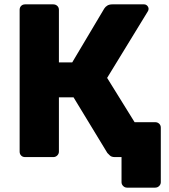

<svg xmlns="http://www.w3.org/2000/svg" viewBox="-20 -720 773 880"><path d="M562 140Q552 140 544.5 132.5Q537 125 537 115V0H507L465 -160H691Q702 -160 709.5 -153Q717 -146 717 -135V115Q717 125 709.5 132.5Q702 140 691 140ZM95 0Q84 0 77 -7Q70 -14 70 -25V-675Q70 -686 77 -693Q84 -700 95 -700H224Q235 -700 242.5 -693Q250 -686 250 -675V-434H311L458 -681Q463 -689 472 -694.5Q481 -700 495 -700H640Q649 -700 655 -693.5Q661 -687 661 -679Q661 -673 657 -667L471 -363L675 -34Q678 -30 678 -23Q678 -13 671.5 -6.5Q665 0 655 0H507Q491 0 483.5 -7.5Q476 -15 472 -19L317 -274H250V-25Q250 -15 242.5 -7.5Q235 0 224 0Z"/></svg>

Font: DVN-Rubik
Style: Bold
Weight: 700
Designer: Hubert and Fischer
Foundry: Hubert & Fischer
Version: Version 2.102